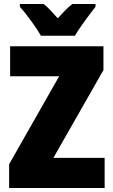

<svg xmlns="http://www.w3.org/2000/svg" viewBox="-20 -947 569 967"><path d="M26 0V-120L278 -563H31V-714H501V-594L249 -152H507V0ZM461 -913Q388 -819 357 -767H186Q170 -796 137 -841.5Q104 -887 80 -913V-927H199Q219 -913 247 -881Q261 -865 271 -855Q277 -861 300.5 -886.5Q324 -912 345 -927H461Z"/></svg>

Font: Noto Sans Display Black Narrow
Style: Regular
Weight: 900
Width: 4
Designer: Monotype Design team
Foundry: Monotype Imaging Inc.
Version: Version 1.000